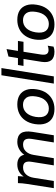

<svg xmlns="http://www.w3.org/2000/svg" viewBox="936 -1712 785 2697"><g transform="rotate(-90 1328.5 -363.5)"><path d="M34 0 94 -383Q99 -412 101.5 -442.5Q104 -473 105 -504H203L196 -398H183Q212 -455 259 -484Q306 -513 367 -513Q428 -513 465 -483Q502 -453 506 -393H490Q518 -447 570 -480Q622 -513 684 -513Q769 -513 805.5 -462Q842 -411 825 -302L777 0H676L725 -307Q735 -372 716 -402Q697 -432 646 -432Q588 -432 550 -392Q512 -352 501 -284L455 0H354L403 -307Q414 -372 395.5 -402Q377 -432 325 -432Q267 -432 229 -392Q191 -352 180 -284L135 0Z M1146 9Q1068 9 1016 -23Q964 -55 942.5 -117Q921 -179 934 -266Q947 -346 985.5 -401.5Q1024 -457 1081.5 -485Q1139 -513 1210 -513Q1290 -513 1341.5 -480.5Q1393 -448 1414.5 -386.5Q1436 -325 1422 -239Q1409 -158 1370.5 -103Q1332 -48 1274.5 -19.5Q1217 9 1146 9ZM1153 -70Q1216 -70 1262 -115Q1308 -160 1322 -249Q1337 -342 1303.5 -387.5Q1270 -433 1204 -433Q1139 -433 1094.5 -388Q1050 -343 1035 -256Q1021 -162 1053 -116Q1085 -70 1153 -70Z M1503 0 1620 -736H1721L1604 0Z M1952 9Q1866 9 1830.5 -36.5Q1795 -82 1808 -169L1849 -426H1751L1764 -504H1861L1883 -637L1988 -664L1962 -504H2102L2090 -426H1950L1911 -179Q1903 -123 1919.5 -98.5Q1936 -74 1975 -74Q1993 -74 2007.5 -77.5Q2022 -81 2035 -86L2022 -4Q2005 2 1988 5.5Q1971 9 1952 9Z M2334 9Q2256 9 2204 -23Q2152 -55 2130.5 -117Q2109 -179 2122 -266Q2135 -346 2173.5 -401.5Q2212 -457 2269.5 -485Q2327 -513 2398 -513Q2478 -513 2529.5 -480.5Q2581 -448 2602.5 -386.5Q2624 -325 2610 -239Q2597 -158 2558.5 -103Q2520 -48 2462.5 -19.5Q2405 9 2334 9ZM2341 -70Q2404 -70 2450 -115Q2496 -160 2510 -249Q2525 -342 2491.5 -387.5Q2458 -433 2392 -433Q2327 -433 2282.5 -388Q2238 -343 2223 -256Q2209 -162 2241 -116Q2273 -70 2341 -70Z"/></g></svg>

Font: Mulish ExtraLight SemiBold
Style: Italic
Weight: 600
Italic angle: -9°
Version: Version 3.603